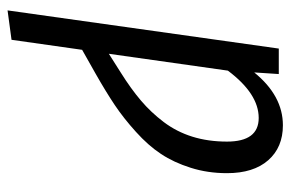

<svg xmlns="http://www.w3.org/2000/svg" viewBox="-154 -424 790 523"><g transform="rotate(90 241.5 -162.0)"><path d="M320.8 -537.1Q380.9 -537.1 416 -497.1Q451.2 -457 451.2 -384.8Q451.2 -332 436.5 -285.9Q421.9 -239.7 398.9 -205.1Q376 -170.4 338.6 -136.7Q301.3 -103 265.6 -79.1Q230 -55.2 180.2 -26.9L115.2 9.8L87.9 202.1L7.8 212.9L111.8 -525.9H181.2L176.8 -459Q240.2 -537.1 320.8 -537.1ZM176.8 -95.2Q221.2 -123 253.4 -150.4Q285.6 -177.7 312 -212.6Q338.4 -247.6 351.8 -290.5Q365.2 -333.5 365.2 -384.8Q365.2 -471.2 300.8 -471.2Q234.9 -471.2 171.9 -387.2L126 -63Z"/></g></svg>

Font: Fira Sans Compressed Book
Style: Italic
Weight: 350
Width: 3
Italic angle: -8°
Designer: Carrois Corporate & Edenspiekermann AG
Foundry: Carrois Corporate GbR & Edenspiekermann AG
Version: Version 4.203;PS 004.203;hotconv 1.0.88;makeotf.lib2.5.64775